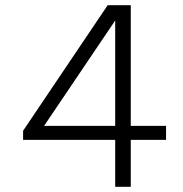

<svg xmlns="http://www.w3.org/2000/svg" viewBox="-20 -720 705 740"><path d="M69 -216 395 -700H484V-235H620V-181H484V0H424V-181H69ZM424 -235V-641L150 -235Z"/></svg>

Font: Moderustic Light
Style: Regular
Weight: 300
Designer: Tural Alisoy
Foundry: TAFT Foundry
Version: Version 2.120